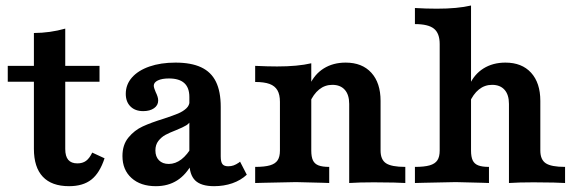

<svg xmlns="http://www.w3.org/2000/svg" viewBox="-20 -651 2044 683"><path d="M100.6 -121.7V-360.2H7.6V-416.7H100.6V-533.6Q158 -533.9 212.1 -549.2V-416.7H334V-360.2H212.1V-121Q212.1 -95 222.8 -82.4Q233.5 -69.8 255.3 -69.8Q273.8 -69.8 286.1 -78.8Q298.3 -87.8 308.1 -108.2L351.9 -87.9Q334.7 -35.4 305 -12.1Q275.3 11.3 225.7 11.3Q163.8 11.3 132.2 -22.4Q100.6 -56 100.6 -121.7Z M653.6 -74V-306.1Q653.6 -339.2 635.5 -355.5Q617.4 -371.9 580.9 -371.9Q556.2 -371.9 541.6 -364.9Q527 -357.8 527 -346.1Q527 -342 529.2 -335.5Q531.4 -328.9 533.9 -323.2Q537.8 -315.5 540.2 -308Q542.7 -300.6 542.7 -293.4Q542.7 -276.4 527.9 -266Q513.1 -255.7 489.4 -255.7Q460.8 -255.7 444.1 -272.3Q427.4 -288.8 427.4 -317.2Q427.4 -350.4 449.5 -375.4Q471.6 -400.5 511.7 -414.4Q551.8 -428.3 604.2 -428.3Q659.9 -428.3 695.4 -411.7Q731 -395.1 748.1 -360.4Q765.2 -325.7 765.2 -270.9V-94.4Q765.2 -75.1 771.2 -67.3Q777.2 -59.5 791.8 -59.5Q802.2 -59.5 811 -62.6Q819.9 -65.8 828.9 -72L834 -75.9L857.9 -29.5Q836.6 -9.6 806.5 0.9Q776.4 11.3 741.5 11.3Q695.5 11.3 674.5 -9Q653.6 -29.3 653.6 -74ZM415.6 -95.9Q415.6 -136.1 436.9 -161.8Q458.1 -187.6 487.6 -201.2Q517.1 -214.8 563.4 -229.1Q595.7 -239.8 613.3 -247.1Q630.9 -254.5 642.7 -265.4Q654.4 -276.2 654.4 -291.7L658.8 -223.8Q654.5 -212.5 642.8 -205.3Q631.1 -198.1 607 -188.3Q583 -179 568.5 -171.2Q554 -163.3 543.4 -149.7Q532.8 -136.1 532.8 -115.8Q532.8 -93.8 545.5 -80.8Q558.2 -67.8 580.5 -67.8Q603.7 -67.8 625.1 -83.9Q646.4 -100.1 664.9 -133L664.9 -72.1Q642.4 -29.6 610.1 -9.2Q577.9 11.3 534.4 11.3Q480 11.3 447.8 -17.8Q415.6 -46.9 415.6 -95.9Z M975.8 -115.3V-288.8Q975.8 -314.6 966.8 -330Q957.9 -345.3 938.9 -352.4Q919.8 -359.4 887.7 -359.4V-416.7Q933.5 -414.6 965.7 -414.6Q1039.4 -414.6 1087.3 -425.9V-115.3Q1087.3 -93.1 1093.2 -80.6Q1099.1 -68.1 1112.9 -62.7Q1126.7 -57.3 1151.1 -57.3V0L1128.6 -0.8Q1051.4 -3.2 1032.9 -3.2Q1013.1 -3.2 917.6 -0.8L887.7 0V-57.3Q921.4 -57.3 940.5 -62.9Q959.5 -68.5 967.6 -80.9Q975.8 -93.2 975.8 -115.3ZM1162.2 -349.2Q1135.8 -349.2 1115.3 -332.7Q1094.8 -316.3 1081 -284.3L1081.2 -348Q1098.3 -386.6 1131.6 -407.5Q1164.9 -428.3 1209.6 -428.3Q1268.1 -428.3 1300.9 -392.3Q1333.8 -356.2 1333.8 -292.1V-115.3Q1333.8 -83.1 1353.2 -70.2Q1372.7 -57.3 1421.8 -57.3V0Q1402 -0.8 1381.3 -1.6L1309.4 -2.4Q1257.8 -2.4 1222.2 0V-281.3Q1222.2 -314 1206.5 -331.6Q1190.8 -349.2 1162.2 -349.2Z M1544.1 -115.3V-494.3Q1544.1 -532.6 1523.8 -548.9Q1503.6 -565.3 1456 -565.3V-622.5Q1495.4 -620.1 1534 -620.1Q1607.7 -620.1 1655.6 -631.4V-115.3Q1655.6 -93.1 1661.5 -80.6Q1667.4 -68.1 1681.2 -62.7Q1695 -57.3 1719.4 -57.3V0L1696.9 -0.8Q1619.7 -3.2 1601.2 -3.2Q1581.3 -3.2 1485.9 -0.8L1456 0V-57.3Q1489.7 -57.3 1508.8 -62.9Q1527.8 -68.5 1535.9 -80.9Q1544.1 -93.2 1544.1 -115.3ZM1730.5 -349.2Q1704.1 -349.2 1683.6 -332.7Q1663.1 -316.3 1649.3 -284.3L1649.5 -348Q1666.6 -386.6 1699.9 -407.5Q1733.2 -428.3 1777.9 -428.3Q1836.4 -428.3 1869.2 -392.3Q1902.1 -356.2 1902.1 -292.1V-115.3Q1902.1 -83.1 1921.5 -70.2Q1940.9 -57.3 1990.1 -57.3V0Q1970.3 -0.8 1949.6 -1.6L1877.7 -2.4Q1826.1 -2.4 1790.5 0V-281.3Q1790.5 -314 1774.8 -331.6Q1759.1 -349.2 1730.5 -349.2Z"/></svg>

Font: Playfair Micro SmCond SmLight
Style: Regular
Weight: 360
Width: 4
Designer: Claus Eggers Sørensen
Foundry: Claus Eggers Sørensen
Version: Version 2.100;Glyphs 3.2 (3219)